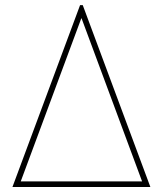

<svg xmlns="http://www.w3.org/2000/svg" viewBox="-20 -748 651 768"><path d="M29.8 0 300.3 -727.5H311L581.5 0ZM63 -22.5H548.3L306.2 -674.8H305.2Z"/></svg>

Font: Inter 16pt Thin
Style: Regular
Weight: 250
Version: Version 4.001;git-66647c0bb